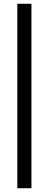

<svg xmlns="http://www.w3.org/2000/svg" viewBox="-20 -770 259 1020"><path d="M72 230V-750H147V230Z"/></svg>

Font: Ek Mukta
Style: Regular
Weight: 400
Designer: Girish Dalvi and Yashodeep Gholap
Foundry: Ek Type
Version: Version 2.538;PS 1.001;hotconv 16.6.51;makeotf.lib2.5.65220;